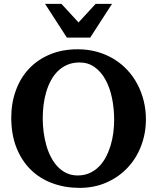

<svg xmlns="http://www.w3.org/2000/svg" viewBox="-20 -937 796 974"><path d="M559.1 -328.1Q559.1 -386.7 548.1 -439.7Q537.1 -492.7 515.1 -532.7Q493.2 -572.8 460.2 -596.4Q427.2 -620.1 383.8 -620.1Q349.1 -620.1 321.8 -608.4Q294.4 -596.7 273.7 -576.4Q252.9 -556.2 238.3 -528.8Q223.6 -501.5 214.4 -470Q205.1 -438.5 200.9 -404.5Q196.8 -370.6 196.8 -336.9Q196.8 -301.3 201.4 -266.1Q206.1 -231 215.3 -198.7Q224.6 -166.5 239.3 -138.7Q253.9 -110.8 273.4 -90.6Q293 -70.3 318.1 -58.6Q343.3 -46.9 374 -46.9Q407.2 -46.9 434.1 -58.8Q460.9 -70.8 481.4 -91.3Q502 -111.8 516.6 -139.2Q531.2 -166.5 540.8 -197.8Q550.3 -229 554.7 -262.5Q559.1 -295.9 559.1 -328.1ZM720.2 -332Q720.2 -260.3 696 -197Q671.9 -133.8 627.4 -86.4Q583 -39.1 521 -11.5Q459 16.1 383.8 16.1Q309.1 16.1 245.4 -7.6Q181.6 -31.2 135.5 -76.7Q89.4 -122.1 63.2 -188.5Q37.1 -254.9 37.1 -339.8Q37.1 -413.6 60.1 -477.3Q83 -541 126.2 -587.4Q169.4 -633.8 232.2 -660.4Q294.9 -687 375 -687Q426.8 -687 472.7 -674.1Q518.6 -661.1 556.9 -637.9Q595.2 -614.7 625.5 -582.3Q655.8 -549.8 676.8 -510.3Q697.8 -470.7 709 -425.5Q720.2 -380.4 720.2 -332ZM437.5 -746.1H319.3L208.5 -917.5H291.5L378.4 -823.2L465.3 -917.5H548.3Z"/></svg>

Font: Charis SIL Eur
Style: Bold
Weight: 700
Foundry: SIL International
Version: Version 5.000